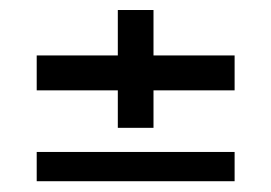

<svg xmlns="http://www.w3.org/2000/svg" viewBox="-20 -522 528 374"><path d="M209.5 -273V-346H51.5V-414H209.5V-502.5H279V-414H437V-346H279V-273ZM51.5 -169V-226H437V-169Z"/></svg>

Font: Big Shoulders Stencil Text Medium
Style: Regular
Weight: 500
Designer: Patric King
Foundry: XO Type Co
Version: Version 1.000